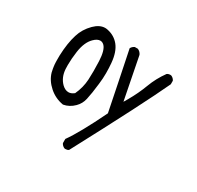

<svg xmlns="http://www.w3.org/2000/svg" viewBox="-107 -454 714 697"><g transform="rotate(30 250.0 -105.5)"><path d="M275.9 -325.7Q266.1 -321.3 261.7 -312.5Q273.9 -251.5 286.6 -191.4Q299.3 -131.3 311.5 -68.4Q257.3 43.5 224.1 89.4V106.9Q228.5 116.2 238.3 120.6Q240.2 121.1 242.2 121.1Q250.5 121.1 255.9 117.2Q405.8 -164.6 456.5 -273.9V-288.6Q452.1 -297.9 442.4 -302.2Q440.4 -302.7 438.5 -302.7Q429.7 -302.7 424.3 -298.3Q399.9 -264.6 385.5 -226.1Q371.1 -187.5 349.1 -149.4L339.4 -132.8L304.7 -309.6Q299.8 -320.8 288.6 -325.7ZM230 -145Q232.9 -168.5 232.9 -190.7Q232.9 -212.9 231 -233.4Q227.1 -277.3 208 -301.3Q189.5 -324.2 159.7 -330.6Q153.8 -332 148.4 -332Q125.5 -332 103.5 -310.1Q78.1 -284.7 68.4 -252.4Q56.6 -215.3 54.7 -162.1Q54.7 -155.8 54.7 -150.9Q54.7 -146 54.7 -141.8Q54.7 -137.7 54.9 -133.3Q55.2 -128.9 55.4 -124.8Q55.7 -120.6 56.4 -116.7Q57.1 -112.8 57.6 -108.9Q59.1 -101.6 60.5 -94.7Q68.8 -65.4 94.7 -42.5Q120.1 -20 154.3 -14.2Q179.2 -18.6 198.2 -37.6Q214.4 -53.7 219.2 -75.7Q225.1 -101.6 230 -145ZM148.9 -63Q134.8 -63 121.6 -75.7Q100.1 -97.2 98.1 -131.3Q97.7 -139.6 97.7 -147.9Q97.7 -173.8 102.1 -205.1Q108.4 -248.5 129.9 -269.5Q143.6 -283.2 156.2 -283.2Q165 -283.2 172.4 -275.9Q187 -261.2 189 -216.3Q189.9 -194.3 189.9 -175.3Q189.9 -156.2 189 -139.2Q187 -104.5 171.9 -72.3L170.4 -71.3Q159.7 -63 148.9 -63Z"/></g></svg>

Font: Bakudai
Style: ExtraLight
Weight: 200
Version: Version 1.48